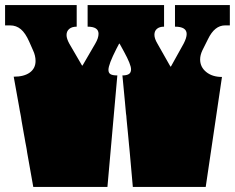

<svg xmlns="http://www.w3.org/2000/svg" viewBox="-20 -736 925 756"><path d="M81 -170 80 -175Q78 -187 77 -192.5Q76 -198 74 -209L65 -260Q64 -269 63 -273.5Q62 -278 61.5 -282Q61 -286 59 -295L58 -300Q56 -312 55 -317.5Q54 -323 52 -334L34 -434Q75 -434 97.5 -450.5Q120 -467 120 -496Q120 -517 110 -538L95 -572Q80 -606 62 -621Q44 -636 20 -636H0V-716H282V-631Q263 -631 252.5 -622Q242 -613 242 -598Q242 -584 253 -564L303 -478H305L355 -564Q368 -586 368 -603Q368 -631 325 -631V-716H626V-631Q608 -631 598 -622.5Q588 -614 588 -599Q588 -584 600 -564L651 -474H653L703 -564Q715 -587 715 -602Q715 -631 669 -631V-716H885V-636H866Q825 -636 799 -582L777 -538Q768 -519 768 -502Q768 -472 792 -452.5Q816 -433 854 -433L790 0H503L491 -135Q490 -146 489.5 -151Q489 -156 488 -166L487 -177Q486 -188 485.5 -193Q485 -198 484 -209L479 -260Q478 -268 478 -271.5Q478 -275 477.5 -279Q477 -283 476 -290L475 -301Q474 -312 473.5 -317.5Q473 -323 472 -334L462 -439Q479 -439 487.5 -444.5Q496 -450 496 -463Q496 -482 468 -533L451 -564H449L438 -543Q407 -482 407 -461Q407 -449 415 -444Q423 -439 442 -439L403 0H111L87 -135Q86 -144 85 -148.5Q84 -153 83.5 -157Q83 -161 81 -170Z"/></svg>

Font: Danfo
Style: Regular
Weight: 400
Version: Version 1.000;Glyphs 3.2 (3236)